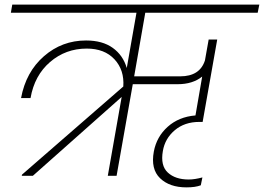

<svg xmlns="http://www.w3.org/2000/svg" viewBox="-20 -760 1141 830"><path d="M446 0 506 -341 122 0H74L75 -5L513 -386Q518 -457 475 -503.5Q432 -550 355 -550Q264 -550 196.5 -492Q129 -434 112 -336H71Q92 -449 170 -517Q248 -585 352 -585Q423 -585 467.5 -553Q512 -521 528 -466L570 -705H27L33 -740H1101L1094 -705H608L560 -430H759Q844 -430 866 -499L882 -589H919L856 -233H842Q778 -233 735.5 -197Q693 -161 684 -107Q673 -44 705.5 -14Q738 16 796 16Q821 16 855 7L848 41Q825 50 786 50Q713 50 672 10.5Q631 -29 645 -105Q657 -169 705 -212Q753 -255 825 -261L854 -429Q813 -396 748 -396H554L484 0Z"/></svg>

Font: Poppins ExtraLight
Style: Italic
Weight: 275
Italic angle: -10°
Designer: Ninad Kale (Devanagari), Jonny Pinhorn (Latin)
Foundry: Indian Type Foundry
Version: Version 3.200;PS 1.000;hotconv 16.6.54;makeotf.lib2.5.65590